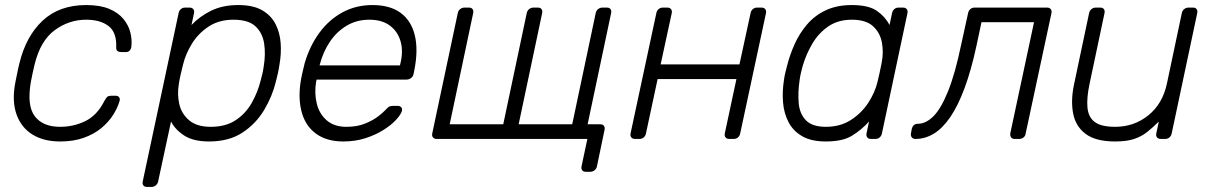

<svg xmlns="http://www.w3.org/2000/svg" viewBox="-20 -550 4798 760"><path d="M218 10Q153 10 108.5 -17.5Q64 -45 45.5 -97Q27 -149 40 -220Q43 -235 48 -260Q53 -285 57 -300Q83 -407 149 -468.5Q215 -530 321 -530Q376 -530 412 -515Q448 -500 468.5 -475Q489 -450 496 -421.5Q503 -393 500 -366Q499 -356 493.5 -350Q488 -344 479 -344H460Q450 -344 444.5 -348.5Q439 -353 440 -365Q442 -422 409.5 -447Q377 -472 321 -472Q253 -472 196.5 -430.5Q140 -389 117 -295Q113 -280 109 -260Q105 -240 102 -225Q86 -131 118 -89.5Q150 -48 218 -48Q271 -48 317.5 -70.5Q364 -93 393 -150Q400 -163 405 -167Q410 -171 420 -171H438Q447 -171 451.5 -165Q456 -159 453 -149Q445 -122 427 -94Q409 -66 380.5 -42.5Q352 -19 311.5 -4.5Q271 10 218 10Z M562 190Q552 190 547.5 184Q543 178 545 168L687 -498Q689 -508 696 -514Q703 -520 713 -520H730Q740 -520 745 -514Q750 -508 748 -498L738 -451Q770 -485 815.5 -507.5Q861 -530 923 -530Q982 -530 1017.5 -509.5Q1053 -489 1070.5 -455Q1088 -421 1091 -379Q1094 -337 1086 -293Q1084 -278 1080 -260Q1076 -242 1072 -227Q1058 -169 1025.5 -114.5Q993 -60 939.5 -25Q886 10 808 10Q746 10 710 -13Q674 -36 657 -69L606 168Q604 178 596.5 184Q589 190 579 190ZM814 -48Q873 -48 912.5 -74Q952 -100 976 -142Q1000 -184 1012 -232Q1016 -247 1019 -260Q1022 -273 1024 -288Q1032 -336 1025.5 -378Q1019 -420 991 -446Q963 -472 904 -472Q847 -472 806 -445Q765 -418 740 -377.5Q715 -337 705 -296Q701 -281 695.5 -257Q690 -233 688 -218Q681 -178 689.5 -139Q698 -100 728.5 -74Q759 -48 814 -48Z M1339 10Q1275 10 1233.5 -19Q1192 -48 1176 -100Q1160 -152 1169 -220Q1171 -235 1176.5 -260Q1182 -285 1186 -300Q1206 -368 1244 -420Q1282 -472 1335.5 -501Q1389 -530 1454 -530Q1524 -530 1566 -499Q1608 -468 1622 -410Q1636 -352 1620 -272L1617 -257Q1615 -247 1607 -241Q1599 -235 1589 -235H1233Q1233 -235 1232.5 -231Q1232 -227 1231 -225Q1224 -180 1234 -139.5Q1244 -99 1273.5 -73.5Q1303 -48 1351 -48Q1394 -48 1425.5 -61Q1457 -74 1477 -89.5Q1497 -105 1504 -113Q1516 -126 1521.5 -128.5Q1527 -131 1538 -131H1554Q1563 -131 1568 -125.5Q1573 -120 1571 -111Q1567 -97 1548.5 -76.5Q1530 -56 1498.5 -36Q1467 -16 1426.5 -3Q1386 10 1339 10ZM1245 -291H1563L1564 -295Q1577 -345 1566 -385Q1555 -425 1523.5 -448.5Q1492 -472 1442 -472Q1392 -472 1352.5 -448.5Q1313 -425 1286 -385Q1259 -345 1246 -295Z M2299 130Q2289 130 2284.5 124Q2280 118 2282 108L2305 0H1709Q1699 0 1694 -6Q1689 -12 1691 -22L1792 -498Q1794 -508 1801.5 -514Q1809 -520 1819 -520H1836Q1846 -520 1850.5 -514Q1855 -508 1853 -498L1760 -58H1972L2065 -498Q2067 -508 2074.5 -514Q2082 -520 2092 -520H2109Q2119 -520 2123.5 -514Q2128 -508 2126 -498L2033 -58H2245L2338 -498Q2340 -508 2347.5 -514Q2355 -520 2365 -520H2382Q2392 -520 2396.5 -514Q2401 -508 2399 -498L2306 -58H2356Q2366 -58 2370.5 -52Q2375 -46 2373 -36L2343 108Q2341 118 2333.5 124Q2326 130 2316 130Z M2494 0Q2484 0 2479 -6Q2474 -12 2476 -22L2578 -498Q2580 -508 2587 -514Q2594 -520 2604 -520H2621Q2631 -520 2636 -514Q2641 -508 2639 -498L2595 -295H2907L2951 -498Q2953 -508 2960 -514Q2967 -520 2977 -520H2994Q3004 -520 3009 -514Q3014 -508 3012 -498L2910 -22Q2908 -12 2901 -6Q2894 0 2884 0H2867Q2857 0 2852 -6Q2847 -12 2849 -22L2895 -237H2583L2537 -22Q2535 -12 2528 -6Q2521 0 2511 0Z M3249 10Q3191 10 3155 -11Q3119 -32 3101 -67Q3083 -102 3079.5 -145Q3076 -188 3083 -232Q3085 -247 3088 -260Q3091 -273 3095 -288Q3106 -332 3125 -374.5Q3144 -417 3174 -452.5Q3204 -488 3248 -509Q3292 -530 3352 -530Q3418 -530 3451 -507Q3484 -484 3501 -451L3511 -498Q3513 -508 3520 -514Q3527 -520 3537 -520H3554Q3564 -520 3569 -514Q3574 -508 3572 -498L3471 -22Q3469 -12 3462 -6Q3455 0 3445 0H3428Q3418 0 3413 -6Q3408 -12 3410 -22L3420 -69Q3389 -35 3352 -12.5Q3315 10 3249 10ZM3249 -48Q3306 -48 3348 -75Q3390 -102 3416.5 -142.5Q3443 -183 3453 -224Q3457 -239 3462 -263Q3467 -287 3470 -302Q3478 -342 3471 -381Q3464 -420 3436 -446Q3408 -472 3352 -472Q3298 -472 3259.5 -446Q3221 -420 3196 -378Q3171 -336 3157 -288Q3153 -273 3150 -260Q3147 -247 3145 -232Q3138 -184 3141.5 -142Q3145 -100 3170 -74Q3195 -48 3249 -48Z M3604 0Q3594 0 3589 -6.5Q3584 -13 3586 -23L3589 -39Q3594 -60 3613 -60Q3645 -60 3675 -90Q3705 -120 3733 -189.5Q3761 -259 3785 -375L3812 -498Q3814 -508 3821 -514Q3828 -520 3838 -520H4124Q4134 -520 4139 -514Q4144 -508 4142 -498L4040 -22Q4039 -12 4031.5 -6Q4024 0 4014 0H3997Q3987 0 3982.5 -6Q3978 -12 3979 -22L4073 -462H3865L3845 -368Q3824 -271 3798 -201Q3772 -131 3741.5 -86.5Q3711 -42 3676.5 -21Q3642 0 3604 0Z M4394 10Q4318 10 4278 -19.5Q4238 -49 4228 -100Q4218 -151 4231 -214L4291 -498Q4293 -508 4300.5 -514Q4308 -520 4318 -520H4335Q4345 -520 4349.5 -514Q4354 -508 4352 -498L4293 -219Q4281 -163 4284.5 -124.5Q4288 -86 4313.5 -67Q4339 -48 4394 -48Q4469 -48 4525.5 -93.5Q4582 -139 4599 -219L4658 -498Q4660 -508 4667.5 -514Q4675 -520 4685 -520H4702Q4712 -520 4716.5 -514Q4721 -508 4719 -498L4618 -22Q4616 -12 4609 -6Q4602 0 4592 0H4575Q4565 0 4560 -6Q4555 -12 4557 -22L4567 -69Q4544 -46 4521.5 -28Q4499 -10 4469.5 0Q4440 10 4394 10Z"/></svg>

Font: Rubik Light
Style: Italic
Weight: 300
Italic angle: -12°
Designer: Hubert and Fischer
Foundry: Hubert and Fischer
Version: Version 2.300;gftools[0.9.30]